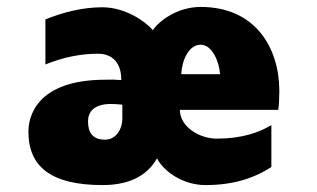

<svg xmlns="http://www.w3.org/2000/svg" viewBox="-20 -525 915 554"><path d="M786 -262C786 -387 717 -505 559 -505C494 -505 441 -467 421 -438C400 -463 342 -504 275 -504C219 -504 163 -490 111 -469V-339C163 -360 213 -370 263 -370C293 -370 330 -355 330 -294C302 -296 309 -295 285 -295C81 -295 62 -184 62 -145C62 -42 130 9 276 9C364 9 409 -26 433 -68C452 -31 507 9 573 9C650 9 710 -9 763 -43V-164C728 -143 678 -125 606 -125C554 -125 499 -160 499 -208H783C785 -224 786 -242 786 -262ZM333 -181C333 -159 319 -122 283 -122C246 -122 234 -144 234 -175C234 -202 251 -225 300 -225C311 -225 321 -224 333 -223ZM503 -311C505 -352 525 -396 559 -396C594 -396 613 -343 615 -311Z"/></svg>

Font: Maven Pro
Style: Black
Weight: 900
Designer: Joe Prince
Foundry: Joe Prince
Version: Version 1.003